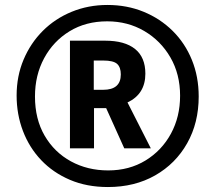

<svg xmlns="http://www.w3.org/2000/svg" viewBox="-20 -837 868 774"><path d="M415 -83Q330 -83 262 -112Q194 -141 146 -191.5Q98 -242 72.5 -309Q47 -376 47 -452Q47 -530 75 -596.5Q103 -663 152.5 -712.5Q202 -762 269 -789.5Q336 -817 413 -817Q492 -817 559 -789.5Q626 -762 676 -712.5Q726 -663 753.5 -595.5Q781 -528 781 -448Q781 -342 734.5 -259.5Q688 -177 605.5 -130Q523 -83 415 -83ZM416 -150Q501 -150 566.5 -190Q632 -230 669 -298Q706 -366 706 -451Q706 -538 667 -605.5Q628 -673 561.5 -712Q495 -751 412 -751Q326 -751 260.5 -711Q195 -671 158 -602.5Q121 -534 121 -448Q121 -357 160 -290Q199 -223 266 -186.5Q333 -150 416 -150ZM262 -239V-673H404Q483 -673 524.5 -639.5Q566 -606 566 -540Q566 -458 494 -424L588 -239H481L408 -401H359V-239ZM396 -475Q467 -475 467 -537Q467 -566 452 -579.5Q437 -593 396 -593H358V-475Z"/></svg>

Font: Noto Sans Kannada UI ExtraCondensed ExtraBold
Style: Regular
Weight: 800
Width: 2
Designer: Jelle Bosma - Monotype Design Team
Foundry: Monotype Imaging Inc.
Version: Version 2.005; ttfautohint (v1.8.4.7-5d5b)